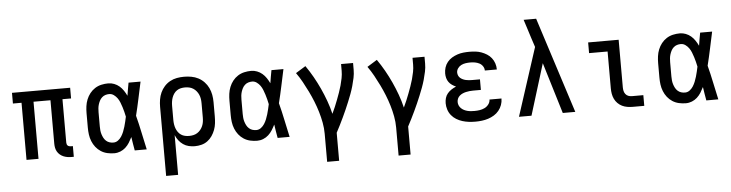

<svg xmlns="http://www.w3.org/2000/svg" viewBox="-53 -994 5585 1467"><g transform="rotate(-5 2740.0 -260.0)"><path d="M462 8Q446 8 430.5 5.5Q415 3 400.5 -3Q386 -9 373.5 -19.5Q361 -30 353 -44Q345 -58 342 -73.5Q339 -89 339 -105V-438H209V0H117V-438H51V-520H497V-438H431V-105Q431 -99 433 -92.5Q435 -86 439.5 -82Q444 -78 450 -76Q456 -74 462 -74H479V8Z M790 8Q763 8 736.5 2Q710 -4 687.5 -18.5Q665 -33 648.5 -54Q632 -75 622 -100Q612 -125 608.5 -151.5Q605 -178 605 -205V-315Q605 -342 608.5 -368.5Q612 -395 622 -420Q632 -445 648.5 -466Q665 -487 687.5 -501.5Q710 -516 736.5 -522Q763 -528 790 -528Q813 -528 835 -519.5Q857 -511 874.5 -496Q892 -481 905 -461.5Q918 -442 928 -421Q932 -445 936 -470Q940 -495 945 -520H1037Q1023 -456 1009.5 -391.5Q996 -327 980 -263Q997 -198 1010.5 -132Q1024 -66 1039 0H947Q942 -26 938 -52Q934 -78 930 -104Q919 -82 906.5 -62Q894 -42 876.5 -26Q859 -10 836.5 -1Q814 8 790 8ZM790 -74Q810 -74 826 -86Q842 -98 852.5 -114.5Q863 -131 870.5 -149.5Q878 -168 883.5 -187Q889 -206 893.5 -225Q898 -244 902 -263Q898 -282 893.5 -300.5Q889 -319 883 -337.5Q877 -356 870 -374Q863 -392 852 -407.5Q841 -423 825 -434.5Q809 -446 790 -446Q775 -446 760.5 -441.5Q746 -437 734.5 -426.5Q723 -416 716 -402.5Q709 -389 704.5 -374.5Q700 -360 698.5 -345Q697 -330 697 -315V-205Q697 -190 698.5 -175Q700 -160 704.5 -145.5Q709 -131 716 -117.5Q723 -104 734.5 -93.5Q746 -83 760.5 -78.5Q775 -74 790 -74Z M1169 215V-315Q1169 -343 1173.5 -370.5Q1178 -398 1189.5 -423.5Q1201 -449 1220 -470Q1239 -491 1263.5 -504.5Q1288 -518 1315.5 -523Q1343 -528 1371 -528Q1399 -528 1427 -523Q1455 -518 1480 -505Q1505 -492 1525 -471Q1545 -450 1557 -424.5Q1569 -399 1574 -371.5Q1579 -344 1579 -315V-205Q1579 -179 1576 -153Q1573 -127 1564 -103Q1555 -79 1540.5 -57.5Q1526 -36 1505 -20.5Q1484 -5 1458.5 1.5Q1433 8 1407 8Q1384 8 1361 2.5Q1338 -3 1318.5 -16.5Q1299 -30 1284.5 -49Q1270 -68 1261 -90V215ZM1371 -74Q1387 -74 1403.5 -77.5Q1420 -81 1434 -90Q1448 -99 1458.5 -112Q1469 -125 1475.5 -140Q1482 -155 1484.5 -171.5Q1487 -188 1487 -205V-315Q1487 -332 1484.5 -348.5Q1482 -365 1475.5 -380Q1469 -395 1458.5 -408Q1448 -421 1434 -430Q1420 -439 1404 -442.5Q1388 -446 1371 -446Q1355 -446 1339 -442.5Q1323 -439 1309.5 -430Q1296 -421 1286.5 -407.5Q1277 -394 1271.5 -379Q1266 -364 1263.5 -347.5Q1261 -331 1261 -315V-205Q1261 -189 1263.5 -172.5Q1266 -156 1271.5 -141Q1277 -126 1286.5 -112.5Q1296 -99 1309.5 -90Q1323 -81 1339 -77.5Q1355 -74 1371 -74Z M1886 8Q1859 8 1832.5 2Q1806 -4 1783.5 -18.5Q1761 -33 1744.5 -54Q1728 -75 1718 -100Q1708 -125 1704.5 -151.5Q1701 -178 1701 -205V-315Q1701 -342 1704.5 -368.5Q1708 -395 1718 -420Q1728 -445 1744.5 -466Q1761 -487 1783.5 -501.5Q1806 -516 1832.5 -522Q1859 -528 1886 -528Q1909 -528 1931 -519.5Q1953 -511 1970.5 -496Q1988 -481 2001 -461.5Q2014 -442 2024 -421Q2028 -445 2032 -470Q2036 -495 2041 -520H2133Q2119 -456 2105.5 -391.5Q2092 -327 2076 -263Q2093 -198 2106.5 -132Q2120 -66 2135 0H2043Q2038 -26 2034 -52Q2030 -78 2026 -104Q2015 -82 2002.5 -62Q1990 -42 1972.5 -26Q1955 -10 1932.5 -1Q1910 8 1886 8ZM1886 -74Q1906 -74 1922 -86Q1938 -98 1948.5 -114.5Q1959 -131 1966.5 -149.5Q1974 -168 1979.5 -187Q1985 -206 1989.5 -225Q1994 -244 1998 -263Q1994 -282 1989.5 -300.5Q1985 -319 1979 -337.5Q1973 -356 1966 -374Q1959 -392 1948 -407.5Q1937 -423 1921 -434.5Q1905 -446 1886 -446Q1871 -446 1856.5 -441.5Q1842 -437 1830.5 -426.5Q1819 -416 1812 -402.5Q1805 -389 1800.5 -374.5Q1796 -360 1794.5 -345Q1793 -330 1793 -315V-205Q1793 -190 1794.5 -175Q1796 -160 1800.5 -145.5Q1805 -131 1812 -117.5Q1819 -104 1830.5 -93.5Q1842 -83 1856.5 -78.5Q1871 -74 1886 -74Z M2404 215V0Q2404 -43 2396 -86Q2388 -129 2375.5 -170.5Q2363 -212 2347 -252Q2331 -292 2312 -331Q2293 -370 2272 -408Q2251 -446 2226 -481L2302 -528Q2332 -485 2358 -439Q2384 -393 2406 -345Q2428 -297 2446 -247.5Q2464 -198 2476 -147Q2488 -172 2499 -198Q2510 -224 2520 -250.5Q2530 -277 2539.5 -303.5Q2549 -330 2556.5 -357Q2564 -384 2569.5 -412Q2575 -440 2575 -468V-520H2667V-468Q2667 -437 2660.5 -406Q2654 -375 2645.5 -345Q2637 -315 2626 -285.5Q2615 -256 2603 -227Q2591 -198 2578.5 -169.5Q2566 -141 2552.5 -112.5Q2539 -84 2525 -56Q2511 -28 2496 0V215Z M2952 215V0Q2952 -43 2944 -86Q2936 -129 2923.5 -170.5Q2911 -212 2895 -252Q2879 -292 2860 -331Q2841 -370 2820 -408Q2799 -446 2774 -481L2850 -528Q2880 -485 2906 -439Q2932 -393 2954 -345Q2976 -297 2994 -247.5Q3012 -198 3024 -147Q3036 -172 3047 -198Q3058 -224 3068 -250.5Q3078 -277 3087.5 -303.5Q3097 -330 3104.5 -357Q3112 -384 3117.5 -412Q3123 -440 3123 -468V-520H3215V-468Q3215 -437 3208.5 -406Q3202 -375 3193.5 -345Q3185 -315 3174 -285.5Q3163 -256 3151 -227Q3139 -198 3126.5 -169.5Q3114 -141 3100.5 -112.5Q3087 -84 3073 -56Q3059 -28 3044 0V215Z M3560 8Q3534 8 3509 5Q3484 2 3460 -5.5Q3436 -13 3414.5 -26Q3393 -39 3377 -58.5Q3361 -78 3353 -102.5Q3345 -127 3345 -152Q3345 -172 3350.5 -191.5Q3356 -211 3369 -226.5Q3382 -242 3399 -253Q3416 -264 3435 -272Q3419 -279 3404.5 -289Q3390 -299 3380 -313Q3370 -327 3365.5 -344Q3361 -361 3361 -379Q3361 -402 3368 -424.5Q3375 -447 3390 -465.5Q3405 -484 3425 -496Q3445 -508 3467 -515.5Q3489 -523 3512.5 -525.5Q3536 -528 3559 -528Q3583 -528 3606 -525.5Q3629 -523 3651 -515Q3673 -507 3693 -494.5Q3713 -482 3727.5 -463.5Q3742 -445 3749.5 -422.5Q3757 -400 3757 -377V-375H3665Q3665 -393 3654.5 -408.5Q3644 -424 3628 -432Q3612 -440 3594.5 -443Q3577 -446 3559 -446Q3542 -446 3524 -443.5Q3506 -441 3490 -433Q3474 -425 3463.5 -410Q3453 -395 3453 -378Q3453 -366 3458 -354.5Q3463 -343 3472 -335.5Q3481 -328 3492 -323Q3503 -318 3514.5 -315.5Q3526 -313 3538 -312Q3550 -311 3562 -311H3622V-230H3562Q3548 -230 3534.5 -228.5Q3521 -227 3507.5 -224Q3494 -221 3481.5 -215.5Q3469 -210 3458.5 -201Q3448 -192 3442.5 -179.5Q3437 -167 3437 -153Q3437 -139 3442.5 -126.5Q3448 -114 3458 -104.5Q3468 -95 3480 -89Q3492 -83 3505.5 -79.5Q3519 -76 3532.5 -75Q3546 -74 3560 -74Q3580 -74 3599.5 -77Q3619 -80 3637 -88.5Q3655 -97 3668 -114Q3681 -131 3681 -151H3773V-150Q3773 -125 3764.5 -101.5Q3756 -78 3740 -58.5Q3724 -39 3702.5 -26Q3681 -13 3657.5 -5.5Q3634 2 3609 5Q3584 8 3560 8Z M3894 0 4063 -521 4039 -594Q4028 -630 4016.5 -665Q4005 -700 3994 -735H4090L4326 0H4230L4111 -392L3990 0Z M4767 0Q4746 0 4725 -3.5Q4704 -7 4685.5 -16Q4667 -25 4652 -40Q4637 -55 4628 -74Q4619 -93 4615.5 -113.5Q4612 -134 4612 -155V-438H4470V-520H4704V-155Q4704 -141 4707 -127.5Q4710 -114 4718.5 -103Q4727 -92 4740 -87Q4753 -82 4767 -82H4855V0Z M5174 8Q5147 8 5120.5 2Q5094 -4 5071.5 -18.5Q5049 -33 5032.5 -54Q5016 -75 5006 -100Q4996 -125 4992.5 -151.5Q4989 -178 4989 -205V-315Q4989 -342 4992.5 -368.5Q4996 -395 5006 -420Q5016 -445 5032.5 -466Q5049 -487 5071.5 -501.5Q5094 -516 5120.5 -522Q5147 -528 5174 -528Q5197 -528 5219 -519.5Q5241 -511 5258.5 -496Q5276 -481 5289 -461.5Q5302 -442 5312 -421Q5316 -445 5320 -470Q5324 -495 5329 -520H5421Q5407 -456 5393.5 -391.5Q5380 -327 5364 -263Q5381 -198 5394.5 -132Q5408 -66 5423 0H5331Q5326 -26 5322 -52Q5318 -78 5314 -104Q5303 -82 5290.5 -62Q5278 -42 5260.5 -26Q5243 -10 5220.5 -1Q5198 8 5174 8ZM5174 -74Q5194 -74 5210 -86Q5226 -98 5236.5 -114.5Q5247 -131 5254.5 -149.5Q5262 -168 5267.5 -187Q5273 -206 5277.5 -225Q5282 -244 5286 -263Q5282 -282 5277.5 -300.5Q5273 -319 5267 -337.5Q5261 -356 5254 -374Q5247 -392 5236 -407.5Q5225 -423 5209 -434.5Q5193 -446 5174 -446Q5159 -446 5144.5 -441.5Q5130 -437 5118.5 -426.5Q5107 -416 5100 -402.5Q5093 -389 5088.5 -374.5Q5084 -360 5082.5 -345Q5081 -330 5081 -315V-205Q5081 -190 5082.5 -175Q5084 -160 5088.5 -145.5Q5093 -131 5100 -117.5Q5107 -104 5118.5 -93.5Q5130 -83 5144.5 -78.5Q5159 -74 5174 -74Z"/></g></svg>

Font: Iosevka Semi-Condensed Medium
Style: Regular
Weight: 500
Monospace: yes
Designer: Belleve Invis
Foundry: Belleve Invis
Version: Version 27.3.5